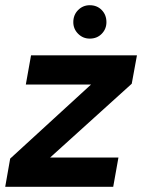

<svg xmlns="http://www.w3.org/2000/svg" viewBox="-31 -716 545 736"><path d="M-11 0 8 -108 318 -392H68L88 -504H494L474 -395L161 -112H423L403 0ZM313 -568Q287 -568 268.5 -586.5Q250 -605 250 -631Q250 -659 268.5 -677.5Q287 -696 313 -696Q341 -696 359 -677.5Q377 -659 377 -631Q377 -605 359 -586.5Q341 -568 313 -568Z"/></svg>

Font: DM Sans
Style: Bold Italic
Weight: 700
Italic angle: -10°
Designer: Colophon Foundry, Jonny Pinhorn
Foundry: Colophon Foundry
Version: Version 4.004;gftools[0.9.30]